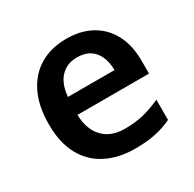

<svg xmlns="http://www.w3.org/2000/svg" viewBox="-129 -687 839 832"><g transform="rotate(-30 290.5 -271.0)"><path d="M299 -552Q372 -552 424.5 -522.5Q477 -493 506 -438.5Q535 -384 535 -306V-242H177Q179 -168 218 -127.5Q257 -87 326 -87Q379 -87 420.5 -97.5Q462 -108 506 -128V-27Q466 -8 423 1Q380 10 320 10Q241 10 179.5 -20.5Q118 -51 83.5 -113Q49 -175 49 -267Q49 -360 80.5 -423.5Q112 -487 168 -519.5Q224 -552 299 -552ZM299 -459Q249 -459 217.5 -426.5Q186 -394 180 -330H413Q413 -368 400.5 -397Q388 -426 363 -442.5Q338 -459 299 -459Z"/></g></svg>

Font: Noto Sans Devanagari SemiBold
Style: Regular
Weight: 600
Version: Version 2.003